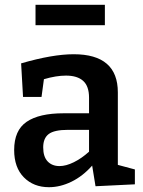

<svg xmlns="http://www.w3.org/2000/svg" viewBox="-20 -769 596 800"><path d="M471 -82 542 -63V-1L378 7L364 -79Q325 -35 278 -12Q231 11 184 11Q120 11 79.5 -30Q39 -71 39 -144Q39 -226 91 -261.5Q143 -297 245 -297H351V-362Q351 -410 326.5 -432Q302 -454 255 -454Q214 -454 163 -439L153 -365H76L68 -505Q199 -543 287 -543Q471 -543 471 -384ZM351 -137V-228H264Q206 -228 183 -210.5Q160 -193 160 -155Q160 -116 178.5 -96.5Q197 -77 228 -77Q255 -77 287.5 -93Q320 -109 351 -137ZM128 -749H417V-664H128Z"/></svg>

Font: Bitter Pro SemiBold
Style: Regular
Weight: 600
Designer: Sol Matas, and Bitter project Authors
Foundry: Sol Matas
Version: Version 1.010